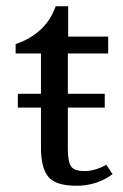

<svg xmlns="http://www.w3.org/2000/svg" viewBox="-20 -584 393 614"><path d="M37 -240V-284H111V-413H30V-443Q127 -476 158 -564H198V-467H326V-413H197V-284H315V-240H197V-106Q197 -69 206.5 -53Q216 -37 250 -37Q284 -37 320 -57L340 -27Q290 10 224.5 10Q159 10 135 -18Q111 -46 111 -113V-240Z"/></svg>

Font: Caladea
Style: Regular
Weight: 400
Designer: Carolina Giovagnoli and Andres Torresi
Foundry: Carolina Giovagnoli and Andres Torresi
Version: Version 1.002